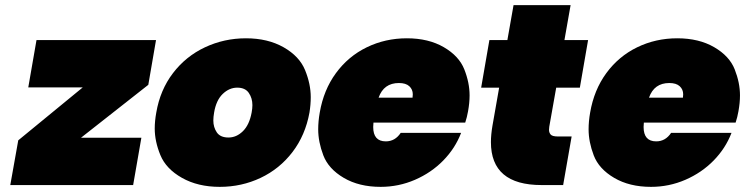

<svg xmlns="http://www.w3.org/2000/svg" viewBox="-20 -720 2899 747"><path d="M295 -184H530L498 0H20L51 -174L302 -380H90L122 -564H587L557 -390Z M835 7Q750 7 688 -28Q626 -63 604 -116.5Q582 -170 582 -220Q582 -249 588 -282Q603 -370 653 -435.5Q703 -501 777.5 -536Q852 -571 937 -571Q1022 -571 1083.5 -536Q1145 -501 1167 -447Q1189 -393 1189 -342Q1189 -313 1184 -282Q1168 -194 1118 -128.5Q1068 -63 994 -28Q920 7 835 7ZM869 -185Q900 -185 925 -209.5Q950 -234 959 -282Q962 -298 962 -311Q962 -338 948 -358.5Q934 -379 903 -379Q872 -379 846.5 -354.5Q821 -330 813 -282Q810 -265 810 -251Q810 -225 823.5 -205Q837 -185 869 -185Z M1801 -287Q1797 -264 1790 -243H1433Q1432 -234 1432 -226Q1432 -170 1481 -170Q1517 -170 1539 -203H1774Q1751 -143 1704.5 -95.5Q1658 -48 1594.5 -20.5Q1531 7 1461 7Q1377 7 1317.5 -28Q1258 -63 1238 -115.5Q1218 -168 1218 -217Q1218 -248 1224 -282Q1239 -370 1287 -435.5Q1335 -501 1407 -536Q1479 -571 1563 -571Q1647 -571 1706.5 -536.5Q1766 -502 1786.5 -450Q1807 -398 1807 -349Q1807 -320 1801 -287ZM1585 -340Q1586 -347 1586 -353Q1586 -372 1572.5 -384.5Q1559 -397 1532 -397Q1473 -397 1453 -340Z M2204 -189 2171 0H2087Q1890 0 1890 -167Q1890 -196 1896 -231L1922 -379H1852L1884 -564H1954L1978 -700H2200L2176 -564H2268L2236 -379H2144L2117 -227Q2116 -220 2116 -215Q2116 -204 2122.5 -196.5Q2129 -189 2151 -189Z M2853 -287Q2849 -264 2842 -243H2485Q2484 -234 2484 -226Q2484 -170 2533 -170Q2569 -170 2591 -203H2826Q2803 -143 2756.5 -95.5Q2710 -48 2646.5 -20.5Q2583 7 2513 7Q2429 7 2369.5 -28Q2310 -63 2290 -115.5Q2270 -168 2270 -217Q2270 -248 2276 -282Q2291 -370 2339 -435.5Q2387 -501 2459 -536Q2531 -571 2615 -571Q2699 -571 2758.5 -536.5Q2818 -502 2838.5 -450Q2859 -398 2859 -349Q2859 -320 2853 -287ZM2637 -340Q2638 -347 2638 -353Q2638 -372 2624.5 -384.5Q2611 -397 2584 -397Q2525 -397 2505 -340Z"/></svg>

Font: Fz Poppins Black
Style: Italic
Weight: 900
Italic angle: -10°
Designer: Ninad Kale (Devanagari), Jonny Pinhorn (Latin)
Foundry: Indian Type Foundry
Version: Vit hóa bi Vntype.Com & FontZin.Com